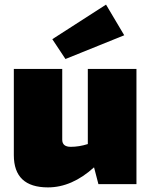

<svg xmlns="http://www.w3.org/2000/svg" viewBox="-20 -799 655 833"><path d="M264 -543 207 -629 440 -779 519 -646ZM572 -500V0H407L388 -73Q292 14 188 14Q40 14 40 -126V-500H250V-193Q250 -162 287 -162Q323 -162 361 -174V-500Z"/></svg>

Font: Exo 2.0 Black
Style: Regular
Weight: 900
Designer: Natanael Gama
Version: Version 1.001;PS 001.001;hotconv 1.0.70;makeotf.lib2.5.58329